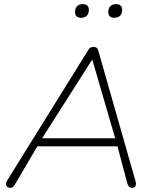

<svg xmlns="http://www.w3.org/2000/svg" viewBox="-20 -903 756 929"><path d="M13 -27 407 -661Q411 -669 417.5 -672.5Q424 -676 433 -676Q442 -676 447.5 -672Q453 -668 455 -660L635 -29Q640 -11 635.5 -2.5Q631 6 620 6Q612 6 605 0Q598 -6 596 -16L546 -204L570 -195H134L166 -204L52 -10Q43 6 29 6Q21 6 15.5 1.5Q10 -3 9 -10.5Q8 -18 13 -27ZM180 -228 157 -234H559L539 -228L427 -613H425ZM504 -844Q504 -863 514 -873Q524 -883 542 -883Q556 -883 563.5 -876Q571 -869 571 -856Q571 -837 561 -827Q551 -817 533 -817Q519 -817 511.5 -824Q504 -831 504 -844ZM343 -844Q343 -863 353 -873Q363 -883 381 -883Q395 -883 402.5 -876Q410 -869 410 -856Q410 -837 400 -827Q390 -817 372 -817Q358 -817 350.5 -824Q343 -831 343 -844Z"/></svg>

Font: SN Pro Thin
Style: Italic
Weight: 200
Italic angle: -9°
Designer: Tobias Whetton
Foundry: Supernotes
Version: Version 1.003;Glyphs 3.3 (3324)